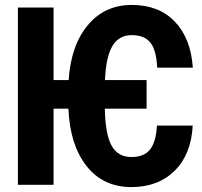

<svg xmlns="http://www.w3.org/2000/svg" viewBox="-20 -741 810 770"><path d="M194.8 -419.9H255.4Q264.2 -558.6 332 -639.9Q399.9 -721.2 508.3 -721.2Q617.2 -721.2 681.2 -654.3Q745.1 -587.4 753.4 -469.7H610.4Q606.9 -540.5 583 -570.3Q559.1 -600.1 508.3 -600.1Q456.5 -600.1 430.7 -556.2Q404.8 -512.2 400.9 -419.9H567.9V-305.2H400.4Q402.3 -202.6 427.5 -157Q452.6 -111.3 506.8 -111.3Q557.6 -111.3 581.5 -141.1Q605.5 -170.9 609.4 -237.3H752.9Q746.6 -121.6 680.4 -56.2Q614.3 9.3 506.8 9.3Q393.6 9.3 326.9 -75.4Q260.3 -160.2 254.4 -305.2H194.8V0H51.8V-710.9H194.8Z"/></svg>

Font: Roboto Condensed
Style: Bold
Weight: 700
Designer: Google
Version: Version 2.134; 2016